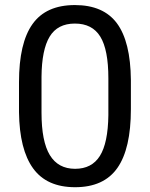

<svg xmlns="http://www.w3.org/2000/svg" viewBox="-20 -741 602 770"><path d="M414.6 -426.8Q414.6 -541.5 382.3 -594Q350.1 -646.5 280.3 -646.5Q210.9 -646.5 179.2 -594.2Q147.5 -542 146.5 -433.6V-289.1Q146.5 -173.8 179.9 -118.9Q213.4 -64 281.2 -64Q348.1 -64 380.6 -115.7Q413.1 -167.5 414.6 -278.8ZM504.9 -303.2Q504.9 -144.5 450.7 -67.4Q396.5 9.8 281.2 9.8Q167.5 9.8 112.8 -65.7Q58.1 -141.1 56.2 -291V-411.6Q56.2 -568.4 110.4 -644.5Q164.6 -720.7 280.3 -720.7Q395 -720.7 449.2 -647.2Q503.4 -573.7 504.9 -420.4Z"/></svg>

Font: RobotoDraft
Style: Regular
Weight: 400
Version: Version 2.001101; 2014